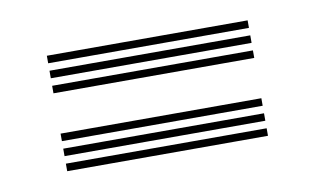

<svg xmlns="http://www.w3.org/2000/svg" viewBox="-36 -536 499 304"><g transform="rotate(-10 213.5 -384.0)"><path d="M51.9 -465.1V-477.2H374.7V-465.1ZM51.9 -441V-453.1H374.7V-441ZM51.9 -416.8V-428.9H374.7V-416.8ZM51.9 -339.9V-352H374.7V-339.9ZM51.9 -315.8V-327.8H374.7V-315.8ZM51.9 -291.6V-303.7H374.7V-291.6Z"/></g></svg>

Font: Big Shoulders Inline Thin
Style: Regular
Weight: 100
Designer: Patric King
Foundry: XO Type Co
Version: Version 2.002